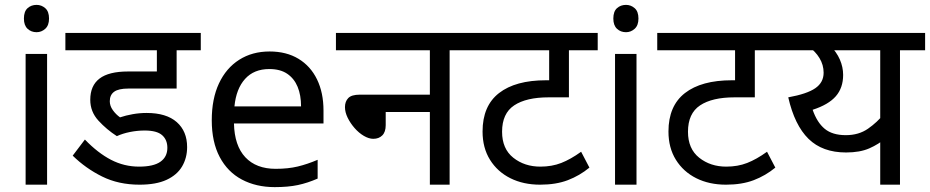

<svg xmlns="http://www.w3.org/2000/svg" viewBox="-20 -757 3812 787"><path d="M173 -536V0H85V-536ZM130 -737Q150 -737 165.5 -723.5Q181 -710 181 -681Q181 -653 165.5 -639Q150 -625 130 -625Q108 -625 93 -639Q78 -653 78 -681Q78 -710 93 -723.5Q108 -737 130 -737Z M573 -222Q543 -222 513 -216Q483 -210 459 -199Q417 -226 383.5 -262.5Q350 -299 350 -348Q350 -406 388 -435Q426 -464 505 -464H623V-551H248V-622H803V-551H704V-394H506Q466 -394 448 -381Q430 -368 430 -342Q430 -323 442.5 -305.5Q455 -288 472 -276Q496 -284 524 -289Q552 -294 581 -294Q662 -294 704.5 -256.5Q747 -219 747 -154Q747 -110 726.5 -75Q706 -40 663 -20Q620 0 552 0Q466 0 398.5 -33.5Q331 -67 278 -119L328 -185Q381 -130 435 -102Q489 -74 550 -74Q609 -74 637.5 -94Q666 -114 666 -151Q666 -184 644.5 -203Q623 -222 573 -222Z M1085 -546Q1154 -546 1203.5 -516Q1253 -486 1279.5 -431.5Q1306 -377 1306 -304V-251H939Q941 -160 985.5 -112.5Q1030 -65 1110 -65Q1161 -65 1200.5 -74.5Q1240 -84 1282 -102V-25Q1241 -7 1201 1.5Q1161 10 1106 10Q1030 10 971.5 -21Q913 -52 880.5 -113.5Q848 -175 848 -264Q848 -352 877.5 -415Q907 -478 960.5 -512Q1014 -546 1085 -546ZM1084 -474Q1021 -474 984.5 -433.5Q948 -393 941 -321H1214Q1214 -367 1200 -401Q1186 -435 1157.5 -454.5Q1129 -474 1084 -474Z M1357 -622H1926V-551H1823V0H1742V-298H1561V-244Q1561 -216 1547 -202Q1533 -188 1510 -188Q1492 -188 1471.5 -200Q1451 -212 1433.5 -232Q1416 -252 1405 -274.5Q1394 -297 1394 -318Q1394 -341 1407.5 -355Q1421 -369 1455 -369H1742V-551H1357Z M2430 -551H2312V-358H2229Q2137 -358 2087.5 -325Q2038 -292 2038 -217Q2038 -147 2084 -110.5Q2130 -74 2195 -74Q2242 -74 2280.5 -89Q2319 -104 2362 -135L2396 -70Q2356 -37 2307.5 -18.5Q2259 0 2194 0Q2125 0 2072 -26.5Q2019 -53 1988.5 -102Q1958 -151 1958 -218Q1958 -323 2025.5 -375.5Q2093 -428 2218 -428H2260L2231 -404V-551H1912V-622H2430Z M2589 -536V0H2501V-536ZM2546 -737Q2566 -737 2581.5 -723.5Q2597 -710 2597 -681Q2597 -653 2581.5 -639Q2566 -625 2546 -625Q2524 -625 2509 -639Q2494 -653 2494 -681Q2494 -710 2509 -723.5Q2524 -737 2546 -737Z M3192 -551H3074V-358H2991Q2899 -358 2849.5 -325Q2800 -292 2800 -217Q2800 -147 2846 -110.5Q2892 -74 2957 -74Q3004 -74 3042.5 -89Q3081 -104 3124 -135L3158 -70Q3118 -37 3069.5 -18.5Q3021 0 2956 0Q2887 0 2834 -26.5Q2781 -53 2750.5 -102Q2720 -151 2720 -218Q2720 -323 2787.5 -375.5Q2855 -428 2980 -428H3022L2993 -404V-551H2674V-622H3192Z M3772 -622V-551H3669V0H3588V-216L3611 -191Q3582 -166 3543.5 -149Q3505 -132 3448 -132Q3351 -132 3294 -188Q3237 -244 3211 -358Q3288 -372 3322 -395.5Q3356 -419 3356 -459Q3356 -491 3339 -519Q3322 -547 3294 -566L3337 -551H3178V-622ZM3353 -551 3381 -572Q3409 -544 3422.5 -513Q3436 -482 3436 -450Q3436 -397 3406 -362.5Q3376 -328 3311 -307Q3329 -255 3360.5 -229Q3392 -203 3447 -203Q3500 -203 3538 -229.5Q3576 -256 3603 -290L3588 -239V-551Z"/></svg>

Font: lhindi85
Style: Book
Weight: 400
Designer: Jelle Bosma - Monotype Design Team
Foundry: Monotype Imaging Inc.
Version: Version 2.003